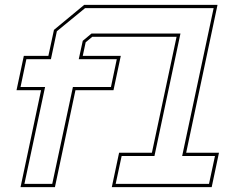

<svg xmlns="http://www.w3.org/2000/svg" viewBox="-20 -770 971 790"><path d="M64.5 0 149 -399H48L78 -540H179L202 -647L326.5 -750H875L746 -141.5H881L851 0H440L470 -141.5H605L706.5 -618.5H359.5L332.5 -596L320.5 -540H477L447 -399H290.5L206 0ZM80.5 -13.5H195L280 -412H436.5L460.5 -526.5H304L320.5 -602L356.5 -632H722.5L615.5 -128H480.5L456 -13.5H840L864.5 -128H729.5L859 -736.5H330L214 -641.5L189.5 -526.5H88.5L64.5 -412H165.5Z"/></svg>

Font: Tourney Thin
Style: Italic
Weight: 100
Italic angle: -12°
Designer: Tyler Finck
Foundry: Etcetera Type Co
Version: Version 1.015